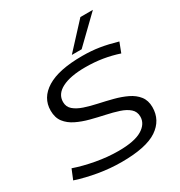

<svg xmlns="http://www.w3.org/2000/svg" viewBox="-217 -1080 1161 1238"><g transform="rotate(-30 363.5 -461.5)"><path d="M703 -671 675 -598Q618 -617 557.5 -627Q497 -637 428 -637Q317 -637 255 -605Q193 -573 193 -514Q193 -478 219 -455.5Q245 -433 288 -418.5Q331 -404 382.5 -393Q434 -382 486 -368.5Q538 -355 581 -334.5Q624 -314 650 -281Q676 -248 676 -198Q676 -101 593.5 -45.5Q511 10 329 10Q244 10 158.5 -4.5Q73 -19 -3 -44L27 -117Q96 -93 181 -77.5Q266 -62 346 -62Q465 -62 521.5 -96Q578 -130 578 -184Q578 -221 552 -244Q526 -267 483 -281Q440 -295 388.5 -306Q337 -317 285.5 -330.5Q234 -344 191 -365Q148 -386 122 -419.5Q96 -453 96 -506Q96 -601 184.5 -655.5Q273 -710 448 -710Q516 -710 575 -700.5Q634 -691 703 -671ZM394 -749 564 -933H657L467 -749Z"/></g></svg>

Font: Georama Extended
Style: Italic
Weight: 400
Width: 7
Italic angle: -9°
Designer: Jean-Baptiste Levee
Foundry: Production Type
Version: Version 1.000